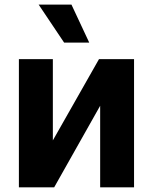

<svg xmlns="http://www.w3.org/2000/svg" viewBox="-20 -797 651 817"><path d="M60.4 0V-545.5H204.9V-199.6L401.3 -545.5H550.4V0H406.2V-346.9L210.6 0ZM144.5 -777.3H284.1L359.7 -615.8H252.8Z"/></svg>

Font: Cannonade
Style: Bold
Weight: 700
Designer: Rasmus Andersson
Foundry: rsms
Version: Version 3.012;git-f93a4a705